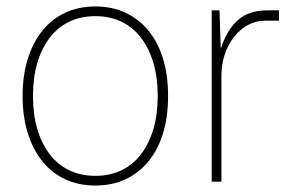

<svg xmlns="http://www.w3.org/2000/svg" viewBox="-20 -562 933 594"><path d="M275 12Q223 12 181.5 -7.5Q140 -27 111 -63Q82 -99 66 -150Q50 -201 50 -265Q50 -329 66 -380Q82 -431 111 -467Q140 -503 181.5 -522.5Q223 -542 275 -542Q327 -542 368.5 -522.5Q410 -503 439.5 -467Q469 -431 484.5 -380Q500 -329 500 -265Q500 -201 484.5 -150Q469 -99 439.5 -63Q410 -27 368.5 -7.5Q327 12 275 12ZM275 -18Q320 -18 355.5 -35Q391 -52 416 -84.5Q441 -117 454.5 -162.5Q468 -208 468 -265Q468 -322 454.5 -367.5Q441 -413 416 -445.5Q391 -478 355.5 -495Q320 -512 275 -512Q230 -512 194.5 -495Q159 -478 134 -445.5Q109 -413 95.5 -367.5Q82 -322 82 -265Q82 -208 95.5 -162.5Q109 -117 134 -84.5Q159 -52 194.5 -35Q230 -18 275 -18Z M635 0V-530H659L663 -411Q682 -470 716 -500Q750 -530 808 -530H843V-498H800Q771 -498 746 -484Q721 -470 703 -446.5Q685 -423 675 -392.5Q665 -362 665 -328V0Z"/></svg>

Font: Geist Thin
Style: Regular
Weight: 400
Designer: Basement.studio, Andrés Briganti, Mateo Zaragoza
Foundry: Basement.studio, Vercel, Andrés Briganti, Guido Ferreyra, Mateo Zaragoza
Version: Version 1.401